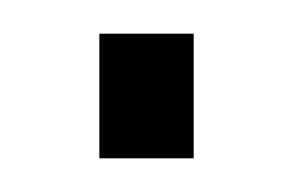

<svg xmlns="http://www.w3.org/2000/svg" viewBox="-20 -356 175 114"><path d="M39 -262V-336H95V-262Z"/></svg>

Font: Saira UltraCondensed Light
Style: Regular
Weight: 300
Width: 1
Designer: Hector Gatti with collaboration of the Omnibus-Type team
Foundry: Omnibus-Type
Version: Version 1.101